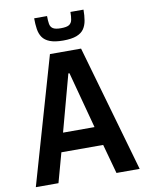

<svg xmlns="http://www.w3.org/2000/svg" viewBox="-96 -959 784 1027"><g transform="rotate(-10 296.0 -445.5)"><path d="M14 0 212 -688H381L578 0H452L408 -160H181L137 0ZM208 -262H379L297 -569H291ZM295 -747Q250 -747 223 -757.5Q196 -768 183 -787Q170 -806 166 -832.5Q162 -859 162 -891H232Q232 -865 235 -848Q238 -831 251 -822.5Q264 -814 294 -814Q326 -814 339 -822.5Q352 -831 355.5 -848.5Q359 -866 359 -891H430Q430 -859 425.5 -832.5Q421 -806 408 -787Q395 -768 368 -757.5Q341 -747 295 -747Z"/></g></svg>

Font: Saira SemiCondensed SemiBold
Style: Regular
Weight: 600
Width: 4
Designer: Hector Gatti with collaboration of the Omnibus-Type team
Foundry: Omnibus-Type
Version: Version 1.101